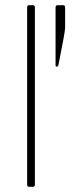

<svg xmlns="http://www.w3.org/2000/svg" viewBox="-20 -723 292 743"><path d="M232 -694V-615Q232 -600 206 -471Q204 -465 199.5 -465Q195 -465 195 -471V-694Q195 -703 203 -703H224Q232 -703 232 -694ZM107 0H93Q85 0 85 -9V-694Q85 -703 93 -703H107Q115 -703 115 -694V-9Q115 0 107 0Z"/></svg>

Font: Rajdhani Light
Style: Regular
Weight: 300
Designer: Satya Rajpurohit, Jyotish Sonowal
Foundry: Indian Type Foundry
Version: Version 1.201;PS 1.0;hotconv 1.0.78;makeotf.lib2.5.61930; tt